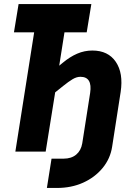

<svg xmlns="http://www.w3.org/2000/svg" viewBox="-20 -750 640 950"><path d="M212 180 235 35H295Q333 35 357 15Q381 -5 387 -41L426 -290Q438 -370 378 -370Q359 -370 339 -358Q319 -346 293 -325L253 -293L206 0H56L149 -590H49L72 -730H432L409 -590H299L273 -425L290 -439Q326 -469 362 -484.5Q398 -500 437 -500Q515 -500 553 -444Q591 -388 577 -295L535 -25Q526 35 487.5 81.5Q449 128 391 154Q333 180 262 180Z"/></svg>

Font: JetBrains Mono ExtraBold
Style: Italic
Weight: 800
Italic angle: -9°
Monospace: yes
Designer: Philipp Nurullin, Konstantin Bulenkov
Foundry: JetBrains
Version: Version 2.305; ttfautohint (v1.8.4.7-5d5b)